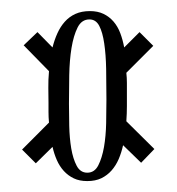

<svg xmlns="http://www.w3.org/2000/svg" viewBox="-20 -544 320 348"><path d="M142.1 -508.8Q127.9 -508.8 120.6 -494.1Q113.3 -479.5 109.6 -457Q106 -434.6 105.5 -407.7Q105 -380.9 105 -356Q105 -337.4 105.5 -315.7Q106 -293.9 109.1 -275.1Q112.3 -256.3 118.9 -243.7Q125.5 -231 138.2 -231Q151.4 -231 158.2 -244.4Q165 -257.8 168.5 -277.6Q171.9 -297.4 172.4 -320.6Q172.9 -343.8 172.9 -363.8Q172.9 -392.6 172.4 -418.9Q171.9 -445.3 168.9 -465.3Q166 -485.4 159.9 -497.1Q153.8 -508.8 142.1 -508.8ZM235.8 -249 203.1 -280.8Q200.2 -267.6 195.1 -255.6Q189.9 -243.7 182.1 -234.9Q174.3 -226.1 163.6 -220.9Q152.8 -215.8 138.2 -215.8Q124 -215.8 113.8 -220.7Q103.5 -225.6 95.7 -234.1Q87.9 -242.7 83 -253.9Q78.1 -265.1 75.2 -277.8L44.9 -248L20 -272.9L68.8 -321.8Q67.9 -331.5 67.9 -341.1Q67.9 -350.6 67.9 -357.9Q67.9 -370.1 67.6 -384.8Q67.4 -399.4 68.8 -415L22.9 -461.9L47.9 -485.8L75.2 -458Q78.6 -471.7 84 -483.6Q89.4 -495.6 97.4 -504.6Q105.5 -513.7 116.7 -518.8Q127.9 -523.9 143.1 -523.9Q157.2 -523.9 167.7 -518.8Q178.2 -513.7 185.8 -504.9Q193.4 -496.1 198 -483.9Q202.6 -471.7 205.1 -458L232.9 -485.8L257.8 -460.9L209 -412.1Q210 -402.8 210 -393.6Q210 -384.3 210 -376Q210 -365.2 210 -351.8Q210 -338.4 209 -324.2L259.8 -273.9Z"/></svg>

Font: Bigelow Rules
Style: Regular
Weight: 400
Designer: Astigmatic (AOETI)
Foundry: Astigmatic (AOETI)
Version: Version 1.001